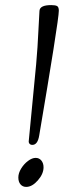

<svg xmlns="http://www.w3.org/2000/svg" viewBox="-20 -724 283 754"><path d="M93 -171Q116 -405 122 -472Q128 -539 131 -607L135 -681Q136 -704 181 -704Q198 -704 204.5 -700Q211 -696 211 -682Q211 -663 190 -530.5Q169 -398 134 -192Q128 -155 107 -155Q100 -155 96 -159.5Q92 -164 93 -171ZM52 -27Q52 -44 63 -62Q74 -80 90 -92Q106 -104 120 -104Q134 -104 142.5 -93.5Q151 -83 151 -67Q151 -41 128.5 -15.5Q106 10 83 10Q69 10 60.5 0Q52 -10 52 -27Z"/></svg>

Font: Charm
Style: Regular
Weight: 400
Designer: Katatrad Aksorn Co.,Ltd.
Foundry: Cadson Demak Co.,Ltd.
Version: Version 1.001